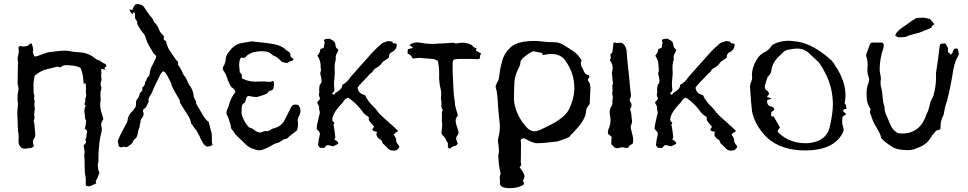

<svg xmlns="http://www.w3.org/2000/svg" viewBox="-20 -737 4831 958"><path d="M468.8 99.6Q469.2 107.4 472.2 114.3Q475.1 121.1 476.6 126Q469.2 138.7 468.5 144.8Q467.8 150.9 458 165Q458.5 167.5 458.5 170.9Q458.5 174.3 459.5 177.7L457 179.2Q430.7 192.9 420.9 192.9L407.7 188.5L408.2 157.2Q408.2 150.9 406.7 144Q402.3 127.4 402.3 95.2Q402.3 50.3 401.4 47.9Q400.4 45.4 399.9 39.6Q402.3 29.8 402.3 20.5Q402.3 16.1 397.5 -9.3Q397.5 -13.7 403.3 -18.3Q409.2 -22.9 409.2 -29.3Q409.2 -32.2 408 -34.7Q406.7 -37.1 406.7 -40Q406.7 -43.9 409.2 -47.6Q411.6 -51.3 411.6 -64.9Q411.6 -69.8 413.3 -73.2Q415 -76.7 415 -80.6Q415 -85.4 404.3 -94.7L402.3 -95.2Q408.2 -107.9 408.2 -120.6L410.2 -135.3Q404.3 -140.6 404.3 -154.8Q400.9 -176.8 400.9 -181.2Q400.9 -196.3 407.7 -210.4L400.9 -216.8Q405.8 -229 405.8 -231L405.3 -238.8Q405.3 -245.1 407.7 -250.7Q410.2 -256.3 410.2 -262.2Q410.2 -266.6 409.2 -271.5Q408.2 -276.4 408.2 -282.7L409.2 -288.6L408.2 -312Q408.2 -319.8 402.3 -323.7L399.4 -315.9Q399.4 -316.9 398.4 -317.1Q397.5 -317.4 396 -335.4Q394.5 -363.8 384.3 -392.6Q377.9 -409.2 313 -412.1Q296.4 -412.1 289.8 -406.7Q283.2 -401.4 278.3 -401.4Q273.4 -401.4 267.6 -404.8Q240.7 -398.4 214.4 -391.8Q188 -385.3 167 -369.6Q162.1 -365.2 155.8 -362.3Q150.4 -355.5 149.9 -340.3Q147 -329.1 147 -316.9L147.9 -270.5Q151.4 -264.2 151.4 -257.8L149.9 -247.1Q149.9 -241.7 152.3 -236.8Q152.8 -234.4 152.8 -231.4L151.4 -213.4L153.8 -194.8Q153.8 -187 151.4 -178.2Q150.4 -173.3 150.4 -167.5L152.3 -149.4Q152.3 -143.6 148.9 -137.7Q147.9 -136.2 147.9 -134.3Q147.9 -132.3 148.9 -130.9Q152.3 -121.6 154.3 -87.4Q154.8 -78.1 156.2 -65.9Q156.2 -56.2 152.3 -49.8Q144 -39.1 144 -27.8Q144 -19 148.9 -10.3V-7.3Q141.6 0 129.9 2Q115.2 2.9 109.4 4.9Q94.7 4.9 87.9 1.5Q72.3 -12.2 72.3 -29.8L73.2 -54.7Q73.2 -68.8 69.8 -82.5V-90.3Q67.9 -106 67.9 -141.6Q66.4 -154.3 66.4 -174.3Q66.4 -186 69.8 -217.3Q67.4 -231.4 67.4 -245.1Q67.4 -270.5 71.3 -281.2L72.3 -292Q72.3 -299.8 70.1 -307.4Q67.9 -314.9 67.9 -322.8Q68.8 -351.1 68.8 -380.9Q68.8 -410.6 69.6 -414.6Q70.3 -418.5 70.3 -422.9Q70.3 -429.7 67.9 -440.4Q67.9 -450.7 68.8 -454.1Q73.7 -466.8 73.7 -485.4Q73.7 -491.7 72.3 -498Q72.3 -507.3 84 -507.3Q85.4 -507.3 88.9 -506.1Q92.3 -504.9 96.2 -504.9Q119.1 -504.9 127.4 -516.6L130.9 -518.6V-519.5Q132.3 -520 134.8 -520Q140.1 -520 140.1 -516.6Q140.6 -510.3 143.1 -503.4Q145.5 -496.6 145.5 -489.3L144 -477.5Q144 -471.7 147 -466.1Q149.9 -460.4 151.4 -455.6Q159.7 -455.6 163.1 -456.1Q215.8 -475.6 221.7 -476.1Q280.8 -484.4 301.3 -484.4Q319.3 -484.4 336.4 -480.5Q353.5 -476.6 369.1 -476.6Q421.4 -475.1 457 -443.8Q462.9 -439 464.4 -439Q475.1 -437.5 484.9 -429.2Q491.7 -423.3 500.5 -420.2Q509.3 -417 510.7 -407.2Q509.3 -404.3 505.4 -402.1Q501.5 -399.9 501.5 -397Q501.5 -393.6 507.3 -388.7Q490.2 -392.1 485.8 -393.6L484.9 -385.3L485.8 -375L484.9 -359.4Q484.9 -351.1 486.8 -340.3Q486.8 -337.4 485.8 -335Q484.9 -332.5 483.4 -327.9Q481.9 -323.2 481.9 -317.4Q481.9 -310.5 485.8 -301.8V-294.9Q481 -282.2 481 -269L481.9 -246.6Q482.4 -245.1 482.4 -237.3Q480 -225.1 480 -213.9Q480 -193.4 486.6 -174.8Q493.2 -156.2 495.6 -140.6Q484.9 -129.4 484.9 -115.7Q484.9 -109.4 486.6 -103.3Q488.3 -97.2 488.3 -91.8Q488.3 -81.5 482.4 -62Q479.5 -53.2 478.5 -40.5Q474.1 -17.1 474.1 -4.4Q474.1 4.4 472.7 12.7Q471.2 21 471.2 68.8Q467.8 79.1 467.8 88.9Q467.8 94.2 468.8 99.6ZM468.8 99.6V98.1Q469.2 98.1 471.2 108.9Q469.7 104 468.8 99.6Z M587.4 -1.5Q583 -1.5 579.3 -3.7Q575.7 -5.9 572.8 -6.3Q570.8 -20.5 569.8 -22.9Q567.9 -27.3 567.9 -31.2Q567.9 -37.1 575.2 -52.2Q588.9 -82 606 -111.8Q614.3 -124 616.7 -137.7Q620.6 -164.6 639.2 -180.7Q643.6 -184.6 646.5 -189.2Q649.4 -193.8 651.4 -196.3Q658.7 -204.6 658.7 -214.8L658.2 -222.2Q658.2 -237.3 668.9 -248Q672.4 -252.4 675.3 -261.7Q676.8 -277.8 690.4 -282.7L689.9 -285.2L690.4 -300.8Q702.1 -309.1 703.1 -320.3V-327.1Q709 -331.1 711.4 -341.8Q716.8 -355.5 722.7 -357.4Q725.6 -360.4 726.6 -368.7Q729 -392.1 739.3 -409.7Q743.7 -417 746.8 -424.6Q750 -432.1 752.9 -438Q759.3 -450.2 759.3 -453.6Q759.3 -459 754.9 -462.4Q744.6 -469.7 739.7 -482.4Q739.3 -482.4 739.3 -483.4Q735.4 -490.7 730 -498Q712.4 -526.9 707.5 -546.9Q703.6 -562.5 692.9 -573.7Q682.1 -585 675.8 -598.1Q671.4 -606.4 667 -612.8Q665 -615.2 664.1 -625Q664.1 -632.3 660.2 -636.2Q653.3 -643.1 653.3 -654.3L653.8 -664.6Q653.8 -668.9 651.6 -672.4Q649.4 -675.8 647.5 -675.8Q644 -675.8 643.6 -670.9Q643.1 -669.4 641.8 -668.9Q640.6 -668.5 640.1 -667Q632.3 -674.8 629.6 -679.2Q627 -683.6 626.5 -690.4L640.6 -687Q645 -703.1 656.2 -715.3Q661.1 -716.8 665.5 -716.8Q668 -716.8 670.9 -716.3Q673.8 -715.8 677.5 -714.6Q681.2 -713.4 685.5 -712.6Q689.9 -711.9 698.2 -702.6Q727.1 -658.7 731 -655.3Q741.2 -646.5 745.6 -633.8Q746.6 -628.9 750 -625.5Q767.1 -610.4 774.4 -587.4Q777.8 -576.7 791 -564.5Q797.9 -558.6 797.9 -552.7L796.9 -543Q796.9 -537.6 802.7 -535.4Q808.6 -533.2 810.1 -525.4Q815.9 -499 831.1 -477.8Q846.2 -456.5 860.4 -436Q867.2 -432.6 868.7 -425.8L867.7 -416.5Q867.7 -414.6 868.2 -413.6Q880.4 -399.4 894.5 -366.2Q914.1 -340.3 921.4 -316.9Q940.4 -294.4 945.3 -266.6Q945.3 -253.9 950.7 -245.1Q954.6 -238.3 957.5 -231Q957.5 -219.2 968.8 -202.6Q976.6 -190.9 982.9 -178.7Q1006.3 -136.7 1021.5 -128.4Q1036.1 -69.3 1036.6 -68.8L1037.6 -22L1041 -17.6Q1039.1 -7.3 1011.7 -5.4L997.1 -16.1Q981.9 -43.9 979.7 -47.4Q977.5 -50.8 977.1 -54.7L959 -88.4L957 -89.4Q949.7 -97.2 940.4 -112.8Q934.6 -118.7 934.1 -121.1Q929.7 -144 916.5 -163.6Q893.1 -198.7 877.9 -225.1V-226.6Q877.9 -236.8 871.6 -246.1Q868.7 -250.5 866 -255.6Q863.3 -260.7 859.4 -266.6Q847.2 -287.1 836.9 -309.1Q835 -321.8 826.7 -336.9Q818.4 -352.1 810.5 -367.2Q805.2 -376.5 794.4 -381.8Q783.7 -374 778.3 -361.3Q747.6 -301.3 738.3 -274.9Q736.3 -270 733.6 -266.6Q731 -263.2 729.5 -260.3Q728 -257.3 726.1 -254.9Q720.7 -244.1 720.7 -239.7Q720.7 -235.4 722.7 -230L723.1 -230.5Q723.1 -229.5 722.2 -229.5Q719.2 -227.5 710.9 -206.5Q707 -199.2 700.7 -195.3Q694.3 -191.4 693.4 -184.1Q693.4 -180.2 695.1 -175.8Q696.8 -171.4 696.8 -168Q696.8 -161.1 692.6 -154.8Q688.5 -148.4 684.1 -141.6Q681.6 -137.2 681.2 -132.8L681.6 -130.9Q681.6 -126 679.4 -122.1Q677.2 -118.2 677.2 -107.9Q676.8 -101.1 673.3 -96.2Q668.5 -82 666.5 -66.9L665.5 -64.9Q663.6 -51.8 653.8 -43.9Q646 -38.1 642.3 -28.8Q638.7 -19.5 628.9 -13.7Q625.5 -11.7 623 -9.3Q616.7 -2.9 608.4 -2.9Q606.9 -2.9 600.1 -4.4Q599.1 -5.4 597.7 -5.4Q595.7 -5.4 594.2 -4.9Q590.8 -1.5 587.4 -1.5Z M1452.6 -80.1 1451.7 -81.1H1448.7L1450.2 -80.1ZM1272.5 13.2 1264.6 11.7Q1221.2 3.4 1197.8 -24.9Q1152.3 -66.9 1149.4 -73.7Q1146.5 -80.6 1144.8 -82Q1143.1 -83.5 1133.8 -95.7Q1128.4 -128.4 1116.2 -155.8Q1109.9 -166.5 1109.9 -175.8Q1109.9 -184.1 1114.7 -192.4Q1122.1 -210 1127 -227.5Q1134.8 -252.4 1154.8 -278.3Q1153.3 -289.1 1141.6 -297.1Q1129.9 -305.2 1125.5 -318.8Q1116.2 -335.4 1111.6 -352.3Q1106.9 -369.1 1096.2 -382.8Q1091.3 -388.2 1091.3 -395Q1091.3 -399.4 1094.2 -404.8Q1106.9 -425.3 1106.9 -449.7Q1110.8 -464.4 1119.1 -474.1Q1147 -515.1 1182.6 -521.5L1238.3 -531.2Q1241.2 -531.2 1242.7 -529.8L1314 -522Q1323.2 -519 1335.4 -519Q1389.6 -509.3 1408.2 -486.3Q1429.2 -476.6 1429.2 -464.4V-460.4Q1429.2 -453.1 1436.8 -448.7Q1444.3 -444.3 1444.3 -439.9Q1444.3 -436 1434.8 -433.3Q1425.3 -430.7 1423.3 -429.2Q1417.5 -423.8 1414.1 -422.4Q1403.3 -422.4 1388.2 -428.2H1386.2L1383.3 -431.2Q1366.2 -451.7 1341.8 -460.9L1328.1 -472.2Q1314 -481.4 1287.6 -481.4Q1231.9 -481.4 1206.1 -454.1Q1202.6 -448.2 1193.8 -448.2Q1189 -448.2 1182.6 -449.7Q1173.3 -439.9 1173.3 -409.7L1175.3 -388.7L1176.8 -385.7L1175.3 -380.4Q1175.3 -375 1178.2 -375Q1181.2 -372.1 1181.9 -370.1Q1182.6 -368.2 1185.1 -365.5Q1187.5 -362.8 1187.5 -353L1186 -346.2L1195.3 -342.3Q1221.2 -329.6 1256.8 -329.6L1263.2 -330.1Q1276.9 -330.6 1296.9 -330.6L1329.6 -328.1L1340.3 -333.5Q1344.7 -330.6 1346.7 -328.1V-314.5Q1346.7 -289.6 1335.4 -286.6L1332.5 -285.6Q1318.8 -282.7 1315.4 -273.4Q1315.4 -272 1314 -271.2Q1312.5 -270.5 1308.6 -269Q1304.7 -267.6 1300.3 -265.1Q1269 -252.9 1256.8 -252.9Q1250.5 -252.9 1244.4 -254.2Q1238.3 -255.4 1235.1 -255.4Q1231.9 -255.4 1229 -256.8Q1226.1 -258.3 1221.2 -258.3Q1209 -258.3 1206.1 -237.8L1201.7 -225.1Q1192.4 -220.7 1188 -212.9Q1185.1 -197.8 1185.1 -171.9Q1190.9 -139.2 1218.3 -105.5Q1219.7 -105.5 1222.2 -102.8Q1224.6 -100.1 1226.1 -100.1Q1238.3 -97.2 1247.6 -89.4Q1263.2 -75.7 1283.2 -75.7Q1294.9 -83 1306.6 -83Q1310.5 -83 1314 -82.5Q1326.2 -85 1334 -91.8L1341.8 -95.7Q1386.7 -105.5 1402.3 -142.1L1434.6 -206.1Q1440.4 -215.3 1454.6 -215.3Q1459.5 -215.3 1464.8 -214.1Q1470.2 -212.9 1470.9 -209.5Q1471.7 -206.1 1474.6 -203.1Q1479.5 -194.8 1479.5 -181.6Q1478 -168 1471.7 -157Q1465.3 -146 1465.3 -135.3Q1465.3 -129.9 1467.3 -125.5Q1467.3 -90.8 1458 -82.5Q1452.6 -78.1 1446.8 -74.7Q1422.4 -56.2 1417.5 -50.8Q1411.6 -43 1396 -42L1391.1 -39.1Q1376 -25.4 1356 -21.5Q1346.7 -18.6 1338.9 -13.2Q1293.9 13.2 1272.5 13.2Z M1892.6 -19 1888.7 -22.9Q1885.7 -33.2 1883.8 -36.1Q1881.8 -39.1 1877.9 -40.8Q1874 -42.5 1871.1 -44.9L1870.6 -45.4Q1858.4 -56.6 1858.4 -66.9Q1858.4 -72.8 1861.8 -79.1Q1857.9 -80.1 1853 -80.8Q1848.1 -81.5 1843.8 -83.5Q1839.4 -85.4 1837.4 -91.3L1846.7 -104.5L1828.6 -125.5Q1819.8 -135.7 1819.8 -143.1L1820.8 -147.9Q1820.8 -154.8 1810.5 -159.2Q1798.3 -166.5 1785.6 -184.1Q1760.3 -218.8 1723.6 -245.6Q1721.2 -246.6 1718.5 -247.6Q1715.8 -248.5 1713.4 -249.5L1709 -246.1Q1702.6 -243.2 1699.2 -238.8Q1690.9 -225.1 1679.7 -213.9Q1668.5 -202.6 1660.2 -191.4L1659.7 -189.9Q1644 -170.4 1638.7 -147L1638.2 -139.2Q1638.2 -133.8 1640.6 -131.3Q1643.1 -128.9 1648.9 -125Q1648.4 -123 1647 -121.1Q1645.5 -119.1 1644.8 -117.2Q1644 -115.2 1644 -113.3L1645 -109.9Q1650.4 -82 1652.8 -54.2V-51.8Q1652.8 -44.4 1647 -42L1652.3 -38.6Q1668 -31.2 1668 -19.5V-19Q1667 -18.6 1666.5 -18.6Q1654.8 -12.7 1640.6 -6.3L1636.2 -8.3Q1618.7 -13.2 1615.2 -13.2Q1609.9 -13.2 1602.1 -4.4Q1600.6 -1 1597.2 1.5Q1593.3 1.5 1588.1 1Q1583 0.5 1576.2 0L1566.9 -12.2L1570.8 -43.5L1572.8 -49.8Q1576.2 -64.5 1576.2 -71.3Q1576.2 -78.6 1560.1 -93.3Q1560.1 -112.3 1572.8 -161.6Q1575.7 -168 1575.7 -174.8Q1575.7 -180.2 1574 -185.3Q1572.3 -190.4 1572.3 -195.3V-201.7Q1572.3 -209 1566.9 -215.8Q1563 -220.2 1563 -224.1Q1563 -229.5 1569.6 -234.6Q1576.2 -239.7 1576.2 -246.1Q1576.2 -249.5 1574.2 -252.9Q1571.3 -259.3 1571.3 -266.1Q1571.3 -270.5 1572.8 -275.4L1573.7 -279.3Q1573.7 -281.7 1573 -284.2Q1572.3 -286.6 1572.3 -289.6L1574.2 -306.6L1575.7 -314Q1584.5 -322.8 1584.5 -332.5Q1584.5 -344.2 1581.3 -355Q1578.1 -365.7 1578.1 -372.1Q1578.1 -376 1579.8 -379.4Q1581.5 -382.8 1581.5 -386.2L1579.6 -406.7V-410.6Q1579.6 -436.5 1563.5 -459Q1565.4 -462.4 1567.4 -464.4Q1576.2 -475.1 1577.6 -486.8L1579.1 -492.7L1595.2 -498Q1595.7 -503.9 1597.4 -510.3Q1599.1 -516.6 1599.6 -523.4Q1599.6 -530.3 1595.7 -537.1Q1603 -543.5 1618.2 -543.5L1624.5 -543.9L1632.3 -539.6Q1652.3 -531.7 1653.8 -513.7Q1653.8 -497.6 1668.5 -489.3Q1667 -486.8 1667 -484.9L1664.6 -477.5Q1654.8 -463.9 1654.8 -448.2L1655.8 -439.9Q1649.4 -420.9 1649.4 -401.4L1650.4 -376Q1650.4 -362.3 1648.7 -349.4Q1647 -336.4 1646.5 -324.2Q1646.5 -312.5 1647.5 -300.3L1648.9 -290.5Q1648.9 -278.8 1636.2 -272.5Q1638.2 -270 1646.5 -263.2Q1652.3 -273.9 1659.7 -277.3Q1662.6 -278.8 1664.3 -280.3Q1666 -281.7 1668 -282.7Q1687.5 -296.4 1687.5 -311V-313.5Q1712.4 -326.7 1726.6 -349.6Q1730 -354.5 1733.9 -358.4Q1737.8 -362.3 1750.5 -377L1793 -424.8Q1803.2 -437 1811 -444.8Q1850.1 -490.7 1879.4 -514.2Q1882.8 -521 1897.5 -525.9Q1904.3 -526.9 1909.7 -530.3Q1912.1 -531.7 1915.5 -531.7Q1920.4 -531.7 1924.3 -531.2L1934.6 -529.8H1937L1939.9 -522.5Q1948.7 -520 1959.5 -518.1V-514.2Q1959.5 -488.3 1933.6 -476.1Q1920.9 -469.2 1920.9 -457V-454.6Q1920.9 -449.2 1914.1 -444.3Q1904.3 -439 1898.9 -434.1L1895.5 -432.6Q1890.6 -429.7 1888.2 -426.3Q1874.5 -404.8 1850.1 -394Q1849.6 -393.6 1849.4 -393.3Q1849.1 -393.1 1849.1 -392.6Q1844.2 -389.2 1841.6 -383.1Q1838.9 -377 1831.8 -372.8Q1824.7 -368.7 1819.3 -360.8Q1815.9 -356 1803.7 -344.2Q1785.2 -325.7 1769 -306.6Q1764.6 -302.7 1764.6 -297.4Q1764.6 -294.4 1766.1 -291Q1773.4 -267.6 1801.3 -262.7Q1816.4 -229 1845.7 -203.1Q1853.5 -195.3 1860.4 -186Q1864.3 -179.7 1869.1 -173.8Q1876 -165.5 1914.1 -131.8Q1948.7 -101.6 1960.9 -88.9Q1963.4 -85.4 1966.8 -82.5Q1963.9 -81.1 1959.7 -78.6Q1955.6 -76.2 1951.2 -73Q1946.8 -69.8 1944.3 -64.5Q1947.8 -61.5 1952.6 -52.2L1953.1 -51.3Q1956.5 -45.9 1956.5 -41V-39.1Q1956.5 -25.4 1967.3 -14.2Q1972.2 -7.8 1972.2 -4.4Q1971.7 1.5 1960 11.2Q1958 12.2 1957.5 13.7L1956.5 12.7H1955.6Q1948.7 14.6 1941.9 14.6Q1922.4 14.6 1910.2 -2Q1904.8 -8.3 1897.9 -14.2Z M2225.1 4.4Q2214.4 4.4 2214.4 -9.3Q2214.4 -15.1 2215.3 -19.5L2214.4 -22.5Q2210 -29.3 2206.1 -37.1Q2201.2 -50.3 2191.9 -58.6Q2182.6 -66.9 2182.6 -77.1Q2182.6 -79.1 2183.3 -82.5Q2184.1 -85.9 2184.3 -90.6Q2184.6 -95.2 2185.5 -100.8Q2186.5 -106.4 2186.5 -113.3Q2186.5 -120.6 2185.5 -125.7Q2184.6 -130.9 2184.6 -135.3L2185.5 -164.1L2184.6 -175.3Q2184.6 -176.8 2185.5 -179Q2186.5 -181.2 2187.5 -183.6Q2188.5 -186 2189.5 -188.5Q2182.1 -198.2 2182.1 -210.9L2183.1 -223.1Q2183.1 -226.6 2182.4 -229.5Q2181.6 -232.4 2181.6 -234.9Q2181.6 -237.3 2180.9 -239.5Q2180.2 -241.7 2180.2 -244.1L2181.6 -265.6Q2181.6 -281.7 2177.7 -297.4Q2170.9 -325.2 2170.9 -354.5L2171.4 -366.2Q2171.4 -403.3 2164.6 -433.6Q2147 -443.8 2127.4 -443.8L2071.8 -448.2L2060.5 -447.3Q2048.3 -445.3 2038.6 -445.3Q2031.7 -463.9 2013.7 -469.2Q2013.7 -482.4 2014.6 -491.2Q2018.1 -493.2 2040.5 -497.6Q2037.6 -502.9 2031.2 -505.9Q2024.9 -508.8 2022.9 -512.2Q2040 -525.4 2061 -525.4L2071.8 -524.9Q2103 -518.1 2134.3 -518.1L2157.2 -518.6Q2174.3 -520.5 2190.9 -520.5L2230 -522.9Q2231 -523.9 2232.9 -523.9Q2234.9 -523.9 2236.6 -524.2Q2238.3 -524.4 2239.7 -524.4Q2247.6 -520.5 2254.9 -520.5Q2265.1 -520.5 2273.9 -522.9L2288.6 -523.9Q2309.6 -523.9 2329.1 -514.6Q2330.1 -513.7 2332 -512.9Q2334 -512.2 2337.9 -507.8Q2344.2 -498.5 2357.4 -497.1L2355 -484.4Q2361.3 -480 2367.9 -477.1Q2374.5 -474.1 2380.9 -470.7Q2377 -464.4 2374.5 -458Q2374.5 -454.1 2375.2 -451.2Q2376 -448.2 2376 -446.3Q2369.6 -441.9 2362.8 -441.9Q2343.8 -441.9 2328.1 -442.9H2265.1Q2252.9 -442.9 2242.2 -438Q2238.3 -429.7 2238.3 -420.4V-407.7Q2238.3 -376 2240.2 -343.8Q2242.7 -271 2246.6 -248.5Q2250 -231 2250.5 -212.9Q2252.9 -200.2 2264.6 -161.6Q2263.2 -160.2 2262 -157.5Q2260.7 -154.8 2258.3 -152.3Q2253.4 -144 2253.4 -135.3Q2253.4 -121.6 2264.6 -89.4Q2268.1 -81.5 2268.1 -74.2Q2268.1 -67.4 2262 -60.8Q2255.9 -54.2 2255.9 -46.9Q2255.9 -41.5 2258.3 -35.9Q2260.7 -30.3 2263.2 -23.4Q2263.2 -22 2264.2 -21Q2258.3 -10.3 2249 -8.3Q2234.9 -6.3 2227.1 3.4Q2226.6 4.4 2225.1 4.4Z M2522.9 201.7Q2474.1 201.7 2474.1 176.8L2475.1 167.5L2473.1 149.4Q2473.1 145.5 2478 127.4Q2467.8 86.9 2467.8 61L2465.8 37.1Q2469.7 29.8 2469.7 16.1Q2469.7 7.8 2465.8 -23.4Q2464.4 -28.8 2464.4 -36.1Q2464.4 -43.5 2466.8 -50.8Q2474.1 -78.1 2474.1 -105Q2474.1 -124 2470.7 -143.6L2465.8 -196.8Q2462.4 -271 2455.1 -294.9Q2453.1 -300.3 2453.1 -305.2Q2453.1 -309.6 2455.1 -312.7Q2457 -315.9 2457.5 -318.8Q2459.5 -326.2 2464.4 -331.5Q2469.7 -341.8 2472.9 -371.1Q2476.1 -400.4 2486.6 -436.8Q2497.1 -473.1 2528.3 -501.5Q2562.5 -532.7 2646 -532.7Q2662.6 -532.7 2678.7 -530.8Q2706.5 -526.4 2744.1 -526.4Q2770.5 -526.4 2792 -512.7Q2813.5 -499 2835.9 -484.9Q2866.2 -465.8 2881.8 -434.6Q2881.8 -429.7 2877.4 -424.3Q2877.4 -420.9 2879.9 -409.7L2894.5 -379.4Q2899.4 -365.7 2914.1 -362.8Q2920.4 -361.8 2920.4 -354.5Q2920.4 -346.2 2916 -346.2Q2913.1 -342.8 2913.1 -336.4L2916.5 -330.6Q2925.8 -321.8 2925.8 -295.9L2922.4 -218.8Q2904.8 -195.3 2904.8 -188.5Q2904.8 -150.9 2866.7 -105Q2856 -91.3 2824.2 -59.1Q2824.2 -54.7 2816.4 -51.8Q2808.6 -48.8 2801.3 -45.4Q2779.8 -36.1 2757.8 -30.8Q2694.3 -22.5 2657.7 -22.5Q2640.1 -22.5 2599.6 -44.9Q2595.2 -46.9 2591.8 -46.9Q2584.5 -46.9 2578.1 -39.1L2579.6 -17.6Q2579.6 60.1 2578.9 63Q2578.1 65.9 2578.1 69.3Q2578.1 72.3 2579.3 75.9Q2580.6 79.6 2580.6 83Q2580.6 90.8 2572.3 97.2Q2597.2 128.4 2597.2 144Q2597.2 147.5 2588.9 166Q2588.9 169.4 2593.8 172.4Q2594.7 173.3 2594.7 174.8L2592.3 182.6L2592.8 185.1L2574.2 193.4Q2554.2 201.7 2522.9 201.7ZM2648.4 -82Q2663.6 -82 2698.2 -100.1Q2790 -141.6 2816.4 -186.5Q2845.7 -243.7 2845.7 -299.3Q2845.7 -374 2798.3 -438Q2775.9 -467.8 2729.5 -467.8Q2719.2 -467.8 2709.2 -465.6Q2699.2 -463.4 2688 -462.4L2685.5 -472.2Q2656.2 -478 2651.4 -479.5Q2646.5 -481 2642.6 -481Q2632.3 -481 2601.1 -457Q2576.2 -439.5 2576.2 -422.9Q2576.2 -412.6 2569.8 -401.9Q2549.3 -361.3 2546.9 -330.6Q2544.4 -289.1 2544.4 -245.1Q2544.4 -229.5 2547.9 -214.4Q2560.5 -156.7 2600.6 -109.9Q2621.6 -82 2648.4 -82Z M3059.6 2.9Q3049.3 2.9 3041 -6.3L3029.8 -18.1L3031.7 -54.2L3013.7 -69.3Q3013.2 -73.2 3013.2 -77.1Q3013.2 -88.4 3018.6 -98.6Q3026.4 -118.2 3026.4 -138.2Q3026.4 -149.9 3023.4 -161.6Q3022 -168.9 3022 -175.8Q3022 -192.4 3030.8 -207Q3036.1 -214.4 3036.1 -223.6Q3036.1 -227.1 3035.6 -230.5Q3035.6 -237.3 3036.9 -242.2Q3038.1 -247.1 3038.1 -252Q3037.6 -256.3 3036.1 -261.2Q3034.7 -266.1 3034.7 -269Q3034.7 -271.5 3035.2 -273.4Q3036.6 -279.8 3036.6 -286.1Q3036.6 -290.5 3035.9 -295.2Q3035.2 -299.8 3035.2 -307.6Q3035.2 -314 3038.6 -319.8Q3034.2 -364.3 3033.7 -366.2Q3033.2 -370.6 3033.2 -374.5Q3033.2 -377.9 3034.7 -380.9Q3037.1 -389.6 3037.1 -398.4Q3037.1 -414.1 3028.3 -428.2L3023.4 -436Q3027.3 -445.3 3027.3 -451.7Q3027.3 -454.6 3025.4 -465.8Q3033.2 -472.2 3034.7 -474.6Q3036.6 -479.5 3040 -515.1L3041.5 -524.9Q3043.5 -524.4 3047.9 -524.4Q3050.8 -524.4 3052.7 -523.9Q3056.6 -522.5 3060.5 -522.5Q3063 -522.5 3065.9 -522.9Q3070.3 -523.9 3074.2 -523.9Q3088.4 -523.9 3097.9 -508.5Q3107.4 -493.2 3107.4 -470.7Q3107.4 -462.4 3110.4 -434.1Q3122.1 -326.7 3123 -309.6Q3124 -292.5 3127 -274.9Q3128.4 -270 3128.4 -264.6Q3128.4 -255.9 3125 -248Q3122.1 -242.7 3122.1 -237.8Q3122.1 -232.4 3126.2 -227.1Q3130.4 -221.7 3130.6 -217.8Q3130.9 -213.9 3130.9 -210.9Q3130.9 -207.5 3130.4 -204.1Q3124.5 -197.3 3124.5 -191.4Q3124.5 -189 3125.5 -186Q3130.4 -173.8 3130.4 -160.6Q3130.9 -152.8 3132.3 -145Q3133.8 -139.2 3133.8 -133.3Q3133.8 -122.6 3128.9 -112.8Q3127 -107.4 3127 -101.6Q3127 -96.7 3128.4 -91.3Q3128.4 -90.8 3128.9 -90.3Q3139.2 -55.7 3139.2 -39.6Q3139.2 -30.3 3137.2 -21Q3133.3 -17.6 3129.2 -15.4Q3125 -13.2 3121.8 -10.7Q3118.7 -8.3 3116.5 -3.7Q3114.3 1 3111.1 1.2Q3107.9 1.5 3106.4 1.5Q3103 1.5 3099.6 0.5Q3092.8 -2 3085.4 -2Q3076.2 -2 3067.4 1.5Q3063 2.9 3059.6 2.9Z M3578.6 -19 3574.7 -22.9Q3571.8 -33.2 3569.8 -36.1Q3567.9 -39.1 3564 -40.8Q3560.1 -42.5 3557.1 -44.9L3556.6 -45.4Q3544.4 -56.6 3544.4 -66.9Q3544.4 -72.8 3547.9 -79.1Q3543.9 -80.1 3539.1 -80.8Q3534.2 -81.5 3529.8 -83.5Q3525.4 -85.4 3523.4 -91.3L3532.7 -104.5L3514.6 -125.5Q3505.9 -135.7 3505.9 -143.1L3506.8 -147.9Q3506.8 -154.8 3496.6 -159.2Q3484.4 -166.5 3471.7 -184.1Q3446.3 -218.8 3409.7 -245.6Q3407.2 -246.6 3404.5 -247.6Q3401.9 -248.5 3399.4 -249.5L3395 -246.1Q3388.7 -243.2 3385.3 -238.8Q3377 -225.1 3365.7 -213.9Q3354.5 -202.6 3346.2 -191.4L3345.7 -189.9Q3330.1 -170.4 3324.7 -147L3324.2 -139.2Q3324.2 -133.8 3326.7 -131.3Q3329.1 -128.9 3335 -125Q3334.5 -123 3333 -121.1Q3331.5 -119.1 3330.8 -117.2Q3330.1 -115.2 3330.1 -113.3L3331.1 -109.9Q3336.4 -82 3338.9 -54.2V-51.8Q3338.9 -44.4 3333 -42L3338.4 -38.6Q3354 -31.2 3354 -19.5V-19Q3353 -18.6 3352.5 -18.6Q3340.8 -12.7 3326.7 -6.3L3322.3 -8.3Q3304.7 -13.2 3301.3 -13.2Q3295.9 -13.2 3288.1 -4.4Q3286.6 -1 3283.2 1.5Q3279.3 1.5 3274.2 1Q3269 0.5 3262.2 0L3252.9 -12.2L3256.8 -43.5L3258.8 -49.8Q3262.2 -64.5 3262.2 -71.3Q3262.2 -78.6 3246.1 -93.3Q3246.1 -112.3 3258.8 -161.6Q3261.7 -168 3261.7 -174.8Q3261.7 -180.2 3260 -185.3Q3258.3 -190.4 3258.3 -195.3V-201.7Q3258.3 -209 3252.9 -215.8Q3249 -220.2 3249 -224.1Q3249 -229.5 3255.6 -234.6Q3262.2 -239.7 3262.2 -246.1Q3262.2 -249.5 3260.3 -252.9Q3257.3 -259.3 3257.3 -266.1Q3257.3 -270.5 3258.8 -275.4L3259.8 -279.3Q3259.8 -281.7 3259 -284.2Q3258.3 -286.6 3258.3 -289.6L3260.3 -306.6L3261.7 -314Q3270.5 -322.8 3270.5 -332.5Q3270.5 -344.2 3267.3 -355Q3264.2 -365.7 3264.2 -372.1Q3264.2 -376 3265.9 -379.4Q3267.6 -382.8 3267.6 -386.2L3265.6 -406.7V-410.6Q3265.6 -436.5 3249.5 -459Q3251.5 -462.4 3253.4 -464.4Q3262.2 -475.1 3263.7 -486.8L3265.1 -492.7L3281.2 -498Q3281.7 -503.9 3283.4 -510.3Q3285.2 -516.6 3285.6 -523.4Q3285.6 -530.3 3281.7 -537.1Q3289.1 -543.5 3304.2 -543.5L3310.5 -543.9L3318.4 -539.6Q3338.4 -531.7 3339.8 -513.7Q3339.8 -497.6 3354.5 -489.3Q3353 -486.8 3353 -484.9L3350.6 -477.5Q3340.8 -463.9 3340.8 -448.2L3341.8 -439.9Q3335.4 -420.9 3335.4 -401.4L3336.4 -376Q3336.4 -362.3 3334.7 -349.4Q3333 -336.4 3332.5 -324.2Q3332.5 -312.5 3333.5 -300.3L3335 -290.5Q3335 -278.8 3322.3 -272.5Q3324.2 -270 3332.5 -263.2Q3338.4 -273.9 3345.7 -277.3Q3348.6 -278.8 3350.3 -280.3Q3352.1 -281.7 3354 -282.7Q3373.5 -296.4 3373.5 -311V-313.5Q3398.4 -326.7 3412.6 -349.6Q3416 -354.5 3419.9 -358.4Q3423.8 -362.3 3436.5 -377L3479 -424.8Q3489.3 -437 3497.1 -444.8Q3536.1 -490.7 3565.4 -514.2Q3568.8 -521 3583.5 -525.9Q3590.3 -526.9 3595.7 -530.3Q3598.1 -531.7 3601.6 -531.7Q3606.4 -531.7 3610.4 -531.2L3620.6 -529.8H3623L3626 -522.5Q3634.8 -520 3645.5 -518.1V-514.2Q3645.5 -488.3 3619.6 -476.1Q3606.9 -469.2 3606.9 -457V-454.6Q3606.9 -449.2 3600.1 -444.3Q3590.3 -439 3585 -434.1L3581.5 -432.6Q3576.7 -429.7 3574.2 -426.3Q3560.5 -404.8 3536.1 -394Q3535.6 -393.6 3535.4 -393.3Q3535.2 -393.1 3535.2 -392.6Q3530.3 -389.2 3527.6 -383.1Q3524.9 -377 3517.8 -372.8Q3510.7 -368.7 3505.4 -360.8Q3502 -356 3489.7 -344.2Q3471.2 -325.7 3455.1 -306.6Q3450.7 -302.7 3450.7 -297.4Q3450.7 -294.4 3452.1 -291Q3459.5 -267.6 3487.3 -262.7Q3502.4 -229 3531.7 -203.1Q3539.6 -195.3 3546.4 -186Q3550.3 -179.7 3555.2 -173.8Q3562 -165.5 3600.1 -131.8Q3634.8 -101.6 3647 -88.9Q3649.4 -85.4 3652.8 -82.5Q3649.9 -81.1 3645.8 -78.6Q3641.6 -76.2 3637.2 -73Q3632.8 -69.8 3630.4 -64.5Q3633.8 -61.5 3638.7 -52.2L3639.2 -51.3Q3642.6 -45.9 3642.6 -41V-39.1Q3642.6 -25.4 3653.3 -14.2Q3658.2 -7.8 3658.2 -4.4Q3657.7 1.5 3646 11.2Q3644 12.2 3643.6 13.7L3642.6 12.7H3641.6Q3634.8 14.6 3627.9 14.6Q3608.4 14.6 3596.2 -2Q3590.8 -8.3 3584 -14.2Z M3996.6 13.7Q3969.2 13.7 3941.9 9.8Q3834 -6.3 3779.8 -81.5Q3743.7 -126.5 3732.4 -181.2Q3728 -215.8 3723.6 -285.2Q3722.2 -293.9 3722.2 -303.2Q3722.2 -316.4 3727.3 -327.4Q3732.4 -338.4 3732.9 -348.1Q3731.9 -354.5 3731.9 -360.8Q3731.9 -404.8 3761.7 -448.7Q3771.5 -462.9 3787.6 -472.7Q3815.9 -484.9 3830.1 -508.8Q3832.5 -513.7 3842.3 -517.6Q3876.5 -533.7 3914.1 -533.7Q3925.3 -533.7 3953.6 -529.8L3961.9 -528.8Q4038.6 -515.6 4122.6 -440.9Q4132.3 -433.1 4137.9 -424.6Q4143.6 -416 4148.4 -407.7Q4198.7 -333 4198.7 -261.2Q4198.7 -244.1 4195.8 -227.1Q4193.4 -227.1 4193.4 -224.1V-223.1Q4200.2 -221.2 4204.1 -193.8Q4193.4 -192.4 4190.2 -190.2Q4187 -188 4187 -185.1Q4187 -180.2 4194.1 -175Q4201.2 -169.9 4201.2 -167Q4201.2 -164.6 4192.6 -160.9Q4184.1 -157.2 4183.6 -151.1Q4183.1 -145 4182.6 -139.2Q4182.1 -133.3 4182.1 -127.4Q4182.1 -114.7 4187 -103Q4189.5 -96.2 4189.5 -89.8Q4189.5 -80.6 4183.6 -71.8Q4138.2 13.7 3996.6 13.7ZM4000 -22.5 4015.6 -22.9Q4098.1 -31.7 4118.2 -95.7Q4135.7 -168 4135.7 -215.8Q4135.7 -292 4104 -359.9Q4078.6 -411.1 4063 -428.2Q4054.7 -436.5 4018.1 -470.2Q3993.2 -494.6 3957 -494.6Q3943.4 -494.6 3917.5 -489.7Q3899.4 -487.3 3887.2 -476.1Q3872.6 -462.4 3859.4 -448.2Q3859.4 -447.3 3858.4 -447.3Q3832.5 -419.9 3828.6 -385.7Q3828.1 -369.6 3809.6 -352.5Q3801.3 -324.7 3798.8 -318.4Q3795.9 -310.1 3795.9 -301.8Q3795.9 -291 3808.6 -283.7Q3816.9 -277.8 3816.9 -268.1Q3816.9 -264.2 3811 -260.3Q3810.1 -259.3 3807.1 -252.9L3827.1 -247.1Q3826.7 -240.7 3817.1 -240.7Q3807.6 -240.7 3807.6 -231.9Q3807.6 -208.5 3829.6 -205.1Q3842.8 -203.1 3843.3 -189L3828.6 -177.7L3827.6 -165Q3827.6 -155.3 3834.5 -155.3Q3836.9 -155.3 3839.8 -156.7L3871.6 -101.1Q3860.4 -88.9 3860.4 -83.5Q3860.4 -78.1 3867.2 -72.3Q3920.4 -22.5 4000 -22.5ZM3858.4 -505.4 3863.8 -505.9 3862.3 -507.3 3856.9 -506.8Q3857.4 -506.3 3857.7 -505.9Q3857.9 -505.4 3858.4 -505.4ZM4131.8 -329.6 4134.8 -331.1 4132.3 -331.5Z M4513.2 12.2Q4457 12.2 4433.1 -3.4Q4397.5 -25.9 4377.9 -46.4Q4375 -60.1 4366.7 -77.1Q4356.4 -94.2 4355.7 -97.2Q4355 -100.1 4352.5 -103Q4337.9 -124 4330.6 -148.9L4323.7 -167Q4320.8 -173.3 4320.8 -179.2Q4320.8 -186 4324.2 -192.9Q4304.2 -218.3 4304.2 -256.8L4303.7 -272.5Q4303.7 -300.3 4314.5 -326.7Q4316.9 -333.5 4316.9 -339.8Q4316.9 -347.7 4313 -355.5Q4307.6 -371.6 4307.6 -387.7Q4307.6 -396 4308.6 -403.8Q4309.6 -409.7 4309.6 -415.5Q4308.6 -435.5 4305.2 -445.8Q4301.8 -456.1 4301.8 -461.4Q4301.8 -466.3 4303.7 -470.7Q4310.1 -485.8 4315.4 -501.5Q4317.9 -508.8 4320.6 -516.1Q4323.2 -523.4 4330.6 -524.4Q4335 -524.9 4341.3 -524.9L4378.9 -524.4Q4383.3 -524.4 4386.5 -521.2Q4389.6 -518.1 4389.6 -513.7Q4389.6 -503.9 4387.2 -495.1Q4369.6 -444.8 4369.1 -391.1Q4369.1 -380.4 4372.6 -364.7Q4373.5 -356.9 4374.5 -353.5Q4375.5 -350.1 4375.5 -344.7Q4373.5 -333 4373.5 -323.7Q4373.5 -307.6 4378.9 -291.5Q4382.8 -274.9 4383.3 -257.8Q4386.2 -222.2 4394 -201.7Q4393.6 -198.7 4393.6 -195.3Q4393.6 -179.7 4408.2 -149.4Q4414.1 -136.2 4419.4 -122.6Q4430.7 -89.4 4460.4 -72.3Q4472.7 -70.8 4483.9 -70.8Q4517.6 -70.8 4543.5 -85.9Q4569.3 -101.1 4583.7 -125.2Q4598.1 -149.4 4600.6 -162.1Q4613.3 -185.5 4618.2 -210.9Q4623 -232.9 4629.4 -243.2Q4634.3 -251 4638.2 -261.7Q4650.4 -305.7 4650.4 -351.1L4649.9 -369.6Q4652.8 -391.6 4656.2 -412.6Q4661.1 -442.9 4661.6 -451.2Q4668 -514.2 4672.1 -517.1Q4676.3 -520 4698.2 -520Q4704.6 -503.9 4710.4 -498Q4710.4 -493.7 4710 -490.5Q4709.5 -487.3 4709.5 -484.4Q4709.5 -474.6 4715.6 -472.4Q4721.7 -470.2 4721.7 -464.4Q4732.4 -467.3 4734.9 -481.4Q4739.3 -495.1 4748.5 -495.1Q4752.9 -495.1 4759.3 -493.2L4764.6 -464.8Q4744.6 -432.1 4737.3 -393.1Q4723.6 -303.7 4704.6 -231.4Q4693.4 -201.2 4689.5 -168.9Q4689 -165.5 4687 -161.6Q4672.9 -135.7 4672.9 -106.9L4673.3 -98.1Q4671.4 -87.4 4655.8 -87.4Q4651.9 -87.4 4630.4 -61Q4607.9 -15.6 4557.6 1Q4552.2 2.4 4546.4 5.4Q4530.3 12.2 4513.2 12.2ZM4451.7 -555.7Q4448.2 -556.2 4447.3 -559.6Q4447.3 -562.5 4447.8 -564L4449.2 -564.9Q4453.1 -576.2 4460.4 -580.1Q4466.3 -590.3 4493.2 -606.9Q4532.7 -636.2 4548.8 -645Q4557.1 -648.9 4587.9 -648.9Q4595.7 -648.9 4620.1 -642.1Q4623.5 -639.2 4637.2 -623L4642.6 -616.7Q4637.7 -613.3 4633.1 -609.4Q4628.4 -605.5 4628.4 -601.6Q4628.4 -599.6 4622.6 -596.2Q4611.8 -591.8 4566.4 -573.7Q4517.1 -562 4507.6 -556.6Q4498 -551.3 4483.9 -551.3L4462.4 -550.8Q4454.1 -555.7 4451.7 -555.7Z"/></svg>

Font: Kurland
Style: Regular
Weight: 400
Designer: GGBot
Version: 0.22